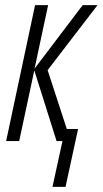

<svg xmlns="http://www.w3.org/2000/svg" viewBox="-20 -551 401 750"><path d="M236 179 285 -47H241L166 -277L361 -531H303L115 -283L168 -531H117L4 0H55L114 -276L201 0H224L185 179Z"/></svg>

Font: Noto Sans Display Condensed Light
Style: Italic
Weight: 300
Width: 3
Designer: Monotype Design team
Foundry: Monotype Imaging Inc.
Version: 1.000